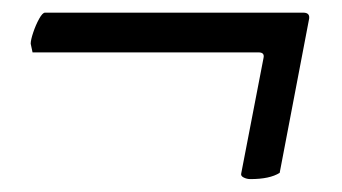

<svg xmlns="http://www.w3.org/2000/svg" viewBox="-20 -434 538 302"><path d="M374 -152.3Q368.2 -152.3 363.3 -154.8Q358.4 -157.2 359.4 -161.1L394.5 -342.8Q396.5 -351.6 386.7 -351.6H31.2L28.3 -365.2Q28.3 -371.1 32.2 -382.8Q36.1 -394.5 41.5 -404.3Q46.9 -414.1 50.8 -414.1H457Q468.8 -414.1 465.8 -402.3L419.9 -162.1Q404.3 -152.3 374 -152.3Z"/></svg>

Font: Crimson Text SemiBold
Style: Italic
Weight: 600
Italic angle: -11°
Designer: Sebastian Kosch
Foundry: Sebastian Kosch
Version: Version 1.100; ttfautohint (v1.8.4)